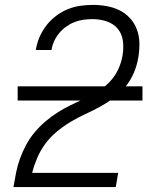

<svg xmlns="http://www.w3.org/2000/svg" viewBox="-20 -763 640 783"><path d="M35 0V-1Q40 -30 45.5 -58.5Q51 -87 61.5 -116Q72 -145 86.5 -172Q101 -199 121 -223Q141 -247 165 -267.5Q189 -288 215 -304.5Q241 -321 269 -334.5Q297 -348 325 -361Q353 -374 379.5 -390.5Q406 -407 427.5 -429.5Q449 -452 462 -480Q475 -508 480 -538Q480 -538 480 -538Q480 -538 480 -539Q485 -568 481 -597Q477 -626 459.5 -646.5Q442 -667 414.5 -676Q387 -685 358 -685Q339 -685 320.5 -682.5Q302 -680 284 -673Q266 -666 250 -654.5Q234 -643 221.5 -628Q209 -613 201 -595.5Q193 -578 190 -559H126Q130 -585 140.5 -610Q151 -635 167.5 -657Q184 -679 206.5 -696.5Q229 -714 254 -724.5Q279 -735 305.5 -739Q332 -743 358 -743Q387 -743 415 -738Q443 -733 467.5 -721Q492 -709 510.5 -688.5Q529 -668 538.5 -642Q548 -616 548.5 -587Q549 -558 544 -529Q539 -497 526 -466.5Q513 -436 492 -409.5Q471 -383 443.5 -363Q416 -343 386.5 -327Q357 -311 326.5 -297Q296 -283 267 -265.5Q238 -248 211.5 -226Q185 -204 165 -177Q145 -150 132 -119.5Q119 -89 111 -58H462L452 0ZM52 -353V-411H561V-353Z"/></svg>

Font: Iosevka Curly Light Extended
Style: Italic
Weight: 300
Width: 7
Italic angle: -9°
Monospace: yes
Designer: Belleve Invis
Foundry: Belleve Invis
Version: Version 11.1.0; ttfautohint (v1.8.3)